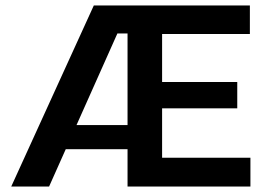

<svg xmlns="http://www.w3.org/2000/svg" viewBox="-20 -680 971 700"><path d="M21 0 322 -660H531L446 -558H408L159 0ZM151 -136V-224H495V-136ZM528 0V-105H893V0ZM445 0V-660H571V0ZM528 -285V-381H845V-285ZM528 -556V-660H891V-556Z"/></svg>

Font: Bricolage Grotesque 18pt SemiBold
Style: Regular
Weight: 600
Version: Version 1.001;gftools[0.9.33.dev8+g029e19f]